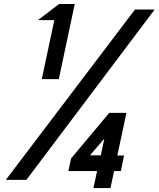

<svg xmlns="http://www.w3.org/2000/svg" viewBox="-20 -827 791 958"><path d="M251 -726.6H169.4L274.9 -807.1H353L273.4 -432.1H188.5ZM111.8 70.3H9.3L653.3 -779.3H751.5ZM565.4 -50.8H599.1L583 26.4H549.3L531.2 111.3H446.3L464.4 26.4H321.3L334.5 -36.1L524.9 -263.7H610.8ZM500.5 -135.3 428.7 -51.8H482.9Z"/></svg>

Font: Tuffy
Style: BoldItalic
Weight: 700
Italic angle: -12°
Designer: Thatcher Ulrich, Karoly Barta, Michael Everson
Version: Version 001.271